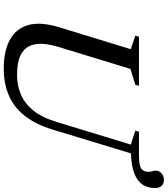

<svg xmlns="http://www.w3.org/2000/svg" viewBox="41 -883 852 974"><g transform="rotate(90 467.0 -396.0)"><path d="M217.5 -265Q196.5 -195 204.5 -148.8Q212.5 -102.5 250.8 -79.5Q289 -56.5 358 -56.5Q412.5 -56.5 458.2 -75.5Q504 -94.5 539.8 -138Q575.5 -181.5 598 -255.5L713.5 -633.5L642.5 -656.5L648 -675H767Q820 -675 835.8 -687Q851.5 -699 851.5 -722.5Q851.5 -734.5 848.5 -743.2Q845.5 -752 845.5 -759Q845.5 -776.5 858.8 -789Q872 -801.5 892.5 -801.5Q912.5 -801.5 923.2 -789.2Q934 -777 934 -756Q934 -721 917 -694.2Q900 -667.5 861.8 -652Q823.5 -636.5 758 -634L637.5 -237.5Q611 -150 567.2 -95Q523.5 -40 463.5 -14.5Q403.5 11 328 11Q239 11 182 -20Q125 -51 107.2 -113Q89.5 -175 117.5 -267.5L229.5 -633.5L160.5 -656.5L166.5 -675H415.5L410 -656.5L329.5 -631.5Z"/></g></svg>

Font: Newsreader 24pt Medium
Style: Italic
Weight: 500
Italic angle: -17°
Designer: Hugues Gentile
Foundry: Production Type
Version: Version 1.003